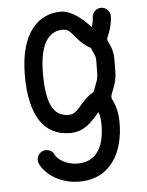

<svg xmlns="http://www.w3.org/2000/svg" viewBox="-51 -537 594 774"><g transform="rotate(-5 246.0 -150.0)"><path d="M82 108.9C101.6 152.8 161.1 195.8 238.8 195.8C372.6 195.8 420.9 83.5 420.9 -25.4C420.9 -66.4 413.6 -92.3 405.3 -109.9C398.9 -124 397 -127.9 397 -132.3C397 -141.1 400.9 -146.5 409.2 -169.4C415.5 -185.5 421.9 -207 421.9 -235.4L422.4 -285.2C422.4 -310.5 416 -329.6 409.2 -343.8C402.8 -357.4 400.4 -361.8 400.4 -365.2C400.4 -371.1 403.8 -376 411.1 -395.5C417 -411.1 423.3 -436.5 423.3 -458C423.3 -478 406.7 -494.6 386.7 -494.6C366.7 -494.6 350.1 -478 350.1 -458C350.1 -446.3 346.7 -431.6 342.8 -420.9L342.3 -419.9L335 -428.2C314.9 -450.7 268.1 -493.7 222.7 -493.2C132.3 -492.7 57.1 -421.4 57.1 -249.5C57.1 -90.3 110.8 -2.4 219.7 -2.4C273.4 -2.4 304.7 -35.6 332.5 -68.4L339.8 -76.7C343.8 -67.9 347.7 -52.2 347.7 -25.4C347.7 59.6 317.9 122.6 238.8 122.6C191.4 122.6 157.2 97.2 149.4 79.6C143.6 66.4 130.9 57.6 115.7 57.6C95.7 57.6 79.1 74.2 79.1 94.2C79.1 99.6 80.1 104.5 82 108.9ZM130.4 -249.5C130.4 -376 171.4 -419.4 223.6 -419.9C249 -420.4 253.9 -409.2 279.3 -380.4C291 -366.7 307.6 -349.1 332 -336.9C335 -328.6 338.9 -320.8 342.8 -312.5C346.7 -304.2 349.1 -296.9 349.1 -285.2L348.6 -235.4C348.6 -218.3 345.7 -207 340.8 -194.8C336.4 -182.1 331.1 -170.9 327.6 -159.2C310.1 -149.9 293 -134.8 276.9 -116.2C254.9 -90.3 241.7 -75.7 219.7 -75.7C161.1 -75.7 130.4 -123 130.4 -249.5Z"/></g></svg>

Font: Velvelyne
Style: Regular
Weight: 400
Designer: Manon Van der Borght et Mariel Nils
Foundry: Velvetyne
Version: Version 1.070;Glyphs 3.3.1 (3343)